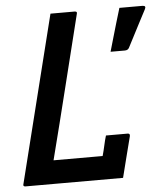

<svg xmlns="http://www.w3.org/2000/svg" viewBox="-51 -746 681 791"><g transform="rotate(-5 289.5 -350.0)"><path d="M23 0Q11 0 15 -11Q52 -158 88.5 -305.5Q125 -453 162 -600Q168 -625 174.5 -650Q181 -675 187 -700H287Q299 -700 295 -689Q258 -541 221.5 -393Q185 -245 147 -97H350Q356 -118 360.5 -139Q365 -160 371 -180H461Q471 -180 469 -169Q459 -132 447.5 -85Q436 -38 426 0ZM567 -699Q584 -699 576 -684Q559 -651 548 -630.5Q537 -610 526.5 -589Q516 -568 497 -532Q492 -522 479 -522H420Q431 -560 438.5 -586Q446 -612 453.5 -637.5Q461 -663 472 -699Z"/></g></svg>

Font: Recursive Sn Lnr St Med
Style: Italic
Weight: 500
Italic angle: -15°
Version: Version 1.079;hotconv 1.0.112;makeotfexe 2.5.65598; ttfautoh